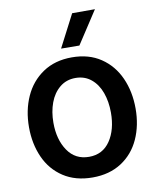

<svg xmlns="http://www.w3.org/2000/svg" viewBox="-103 -1050 931 1137"><g transform="rotate(-10 363.0 -481.5)"><path d="M41 -350Q41 -451 78 -533.5Q115 -616 187.5 -665Q260 -714 362 -714Q464 -714 536 -665.5Q608 -617 645 -534.5Q682 -452 682 -350Q682 -249 645 -167.5Q608 -86 535.5 -39Q463 8 362 8Q259 8 186.5 -39.5Q114 -87 77.5 -168.5Q41 -250 41 -350ZM534 -352Q534 -418 514.5 -472Q495 -526 456 -558Q417 -590 362 -590Q307 -590 267.5 -557.5Q228 -525 208 -471Q188 -417 188 -351Q188 -250 233.5 -183Q279 -116 362 -116Q444 -116 489 -182.5Q534 -249 534 -352ZM309 -776 410 -971H547L419 -775Z"/></g></svg>

Font: Be Vietnam
Style: Bold
Weight: 700
Designer: Gabriel Lam
Foundry: TypeRant
Version: Version 4.000